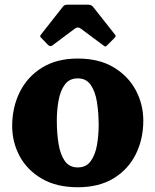

<svg xmlns="http://www.w3.org/2000/svg" viewBox="-20 -790 670 828"><path d="M32.5 -246.5Q32.5 -326.5 65 -392.5Q97.5 -458.5 160.8 -498Q224 -537.5 315.5 -537.5Q407 -537.5 470 -499.8Q533 -462 565.5 -401Q598 -340 598 -270Q598 -190 565.5 -124.8Q533 -59.5 470 -21Q407 17.5 315.5 17.5Q224 17.5 160.8 -19.2Q97.5 -56 65 -116.2Q32.5 -176.5 32.5 -246.5ZM225 -270Q225 -215.5 232.5 -169.5Q240 -123.5 259.5 -95.8Q279 -68 315.5 -68Q351.5 -68 371 -94.8Q390.5 -121.5 398 -163.5Q405.5 -205.5 405.5 -250Q405.5 -304.5 398 -350.5Q390.5 -396.5 371 -424.2Q351.5 -452 315.5 -452Q279 -452 259.5 -425.2Q240 -398.5 232.5 -356.5Q225 -314.5 225 -270ZM187 -596.5 159 -625.5Q153 -631 153 -633.5Q153 -636 157.5 -642L251.5 -761.5Q256 -767.5 261.8 -768.8Q267.5 -770 278 -770H357.5Q373.5 -770 380.5 -761.5L476.5 -640Q482 -634.5 473.5 -626L442 -594.5Q436.5 -589 434.5 -589.2Q432.5 -589.5 426 -594L328.5 -666.5Q315.5 -676 303.5 -667L205 -593.5Q196.5 -587.5 187 -596.5Z"/></svg>

Font: Besley* Heavy
Style: Regular
Weight: 800
Designer: Owen Earl
Foundry: indestructible type*
Version: Version 3.000; ttfautohint (v1.8.3)